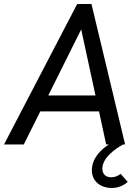

<svg xmlns="http://www.w3.org/2000/svg" viewBox="-38 -717 695 953"><path d="M-18 0H80L162 -164H453.5L489 0H502.5C463.5 24.5 418 68.5 418 128C418 183 461 216 517 216C548 216 574 205 596 186L561 146C547 157 531 163 514 163C491 163 470 151 470 120C470 67 533 22 573 0H583L416 -697H345ZM201.5 -243 365 -571 436 -243Z"/></svg>

Font: HK Grotesk
Style: Italic
Weight: 400
Italic angle: -16°
Designer: Alfredo Marco Pradil
Foundry: Hanken Design Co.
Version: Version 3.001;FEAKit 1.0